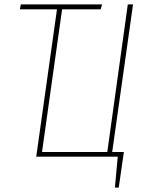

<svg xmlns="http://www.w3.org/2000/svg" viewBox="-20 -701 654 859"><path d="M575.2 -681.2 481.9 -21H534.2L511.2 138.2H494.1L506.8 0H142.1L234.9 -659.2H68.8L73.2 -681.2H437L430.2 -659.2H257.8L168 -21H460L551.8 -681.2Z"/></svg>

Font: Fira Sans Compressed Thin
Style: Italic
Weight: 100
Width: 3
Italic angle: -8°
Designer: Carrois Corporate & Edenspiekermann AG
Foundry: Carrois Corporate GbR & Edenspiekermann AG
Version: Version 4.203;PS 004.203;hotconv 1.0.88;makeotf.lib2.5.64775